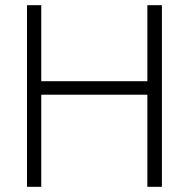

<svg xmlns="http://www.w3.org/2000/svg" viewBox="-20 -720 755 740"><path d="M113 -355H585V-407H113ZM548 -700V0H604V-700ZM84 -700V0H139V-700Z"/></svg>

Font: Jost Light
Style: Regular
Weight: 300
Version: Version 3.710